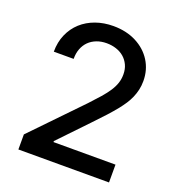

<svg xmlns="http://www.w3.org/2000/svg" viewBox="-133 -845 879 953"><g transform="rotate(20 306.5 -368.5)"><path d="M304.7 -737.2Q373.2 -737.2 425.8 -710.2Q452.1 -696.7 472.7 -678.1Q493.3 -659.4 507.6 -636.5Q522 -613.6 529.5 -587Q536.9 -560.4 536.9 -530.9Q536.9 -506.4 532 -484.6Q527 -462.7 518.3 -442.6Q509.6 -422.6 497.2 -403.6Q484.7 -384.6 469.8 -365.8Q450.6 -342 424.9 -313.6Q399.1 -285.2 365.8 -250.7L221.2 -99.4V-94.1H548.7V0H70V-79.5L316.1 -334.5Q345.5 -365.8 367.4 -390.8Q389.2 -415.8 403.8 -438.2Q418.3 -460.6 425.4 -482.1Q432.5 -503.6 432.5 -527.7Q432.5 -556.1 422.2 -577.9Q411.9 -599.8 394.4 -614.9Q376.8 -630 353 -637.8Q329.2 -645.6 302.6 -645.6Q273.4 -645.6 249.5 -636.4Q225.5 -627.1 208.6 -610.3Q191.8 -593.4 182.7 -569.6Q173.7 -545.8 174 -516.3H69.2Q69.2 -567.1 87.2 -608Q105.1 -648.8 136.7 -677.6Q168.3 -706.3 211.5 -721.8Q254.6 -737.2 304.7 -737.2Z"/></g></svg>

Font: Inter P Medium
Style: Regular
Weight: 500
Designer: Rasmus Andersson
Foundry: rsms
Version: Version 3.018;git-588b23468